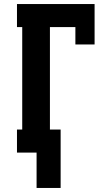

<svg xmlns="http://www.w3.org/2000/svg" viewBox="-20 -755 540 950"><path d="M161 175V0H64V-114H90V-621H64V-735H448V-535H353V-621H227V-114H280V175Z"/></svg>

Font: Iosevka Curly Slab Heavy
Style: Regular
Weight: 900
Monospace: yes
Designer: Belleve Invis
Foundry: Belleve Invis
Version: Version 22.1.2; ttfautohint (v1.8.4)